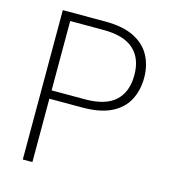

<svg xmlns="http://www.w3.org/2000/svg" viewBox="-106 -785 768 869"><g transform="rotate(15 278.5 -350.0)"><path d="M81 0V-700H281Q363 -700 415 -674Q467 -648 491.5 -602.5Q516 -557 516 -499Q516 -441 492 -395Q468 -349 416 -323Q364 -297 281 -297H126V0ZM126 -336H282Q379 -336 424.5 -378.5Q470 -421 470 -499Q470 -578 423.5 -619.5Q377 -661 282 -661H126Z"/></g></svg>

Font: DM Sans 9pt ExtraLight
Style: Regular
Weight: 250
Version: Version 4.004;gftools[0.9.30]